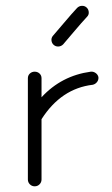

<svg xmlns="http://www.w3.org/2000/svg" viewBox="-20 -648 393 675"><path d="M78 -17V-373Q78 -383 85 -389.5Q92 -396 102 -396Q112 -396 119 -389.5Q126 -383 126 -373V-306Q196 -382 299 -396Q308 -397 316 -391.5Q324 -386 326 -377Q327 -367 321 -359.5Q315 -352 306 -350Q195 -337 126 -229V-17Q126 -7 119 0Q112 7 102 7Q92 7 85 0Q78 -7 78 -17ZM166 -522Q174 -531 204 -566.5Q234 -602 251 -620Q258 -627 267.5 -627.5Q277 -628 284 -622Q291 -616 292 -606Q293 -596 286 -589Q269 -571 239 -535.5Q209 -500 202 -492Q195 -485 185.5 -484.5Q176 -484 169 -490Q162 -496 161 -505.5Q160 -515 166 -522Z"/></svg>

Font: Hoogli
Style: Regular
Weight: 400
Designer: Anand Singh Naorem
Foundry: Brand New Type
Version: Version 1.00 b007